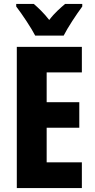

<svg xmlns="http://www.w3.org/2000/svg" viewBox="-20 -1002 479 971"><path d="M158 -822H302C322 -862 367 -930 396 -969V-982H309C286 -962 257 -938 229 -901C202 -936 172 -964 151 -982H62V-969C90 -933 140 -858 158 -822ZM394 -51V-181H216V-356H381V-485H216V-636H394V-765H65V-51Z"/></svg>

Font: Noto Sans Tamil UI ExtraCondensed ExtraBold
Style: Regular
Weight: 800
Width: 2
Designer: Jelle Bosma - Monotype Design Team
Foundry: Monotype Imaging Inc.
Version: Version 2.004